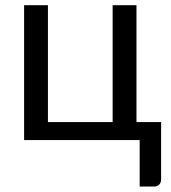

<svg xmlns="http://www.w3.org/2000/svg" viewBox="-20 -526 644 721"><path d="M585 -67.5V147Q585 160 577.8 167.2Q570.5 174.5 559 174.5H504.5V0H70.5V-506.5H160V-67.5H403V-506.5H492.5V-67.5Z"/></svg>

Font: Lato
Style: Regular
Weight: 400
Designer: Lukasz Dziedzic with Adam Twardoch and Botio Nikoltchev
Foundry: tyPoland Lukasz Dziedzic
Version: Version 2.015; 2015-08-06; http://www.latofonts.com/